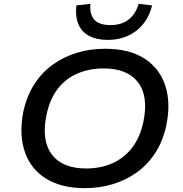

<svg xmlns="http://www.w3.org/2000/svg" viewBox="-20 -967 951 996"><path d="M421 9Q298 9 218.5 -40.5Q139 -90 108.5 -180Q78 -270 101 -388Q119 -469 158 -530Q197 -591 253.5 -631.5Q310 -672 378 -693Q446 -714 524 -714Q649 -714 727.5 -664.5Q806 -615 836.5 -525.5Q867 -436 843 -318Q826 -237 786.5 -175.5Q747 -114 691 -73.5Q635 -33 566 -12Q497 9 421 9ZM427 -93Q502 -93 563 -120Q624 -147 665.5 -201Q707 -255 724 -336Q751 -468 696 -540Q641 -612 518 -612Q443 -612 381.5 -585.5Q320 -559 279 -505.5Q238 -452 221 -370Q194 -238 249 -165.5Q304 -93 427 -93ZM539 -760Q481 -760 442 -781Q403 -802 386.5 -842Q370 -882 376 -939L449 -947Q444 -895 468.5 -866Q493 -837 553 -837Q613 -837 649 -867Q685 -897 699 -947L769 -939Q748 -854 686.5 -807Q625 -760 539 -760Z"/></svg>

Font: Nunito Sans 7pt SemiExpanded SemiBold
Style: Italic
Weight: 600
Width: 6
Italic angle: -9°
Designer: Vernon Adams
Foundry: Vernon Adams
Version: Version 3.101;gftools[0.9.27]